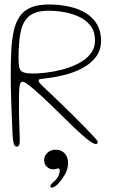

<svg xmlns="http://www.w3.org/2000/svg" viewBox="-20 -648 522 876"><path d="M56 21Q47 21 42.8 7Q38.5 -7 37 -38.5Q36.5 -52.5 35.5 -76.8Q34.5 -101 33.2 -130.8Q32 -160.5 31 -191.8Q30 -223 29.5 -252Q29 -281 29 -302.5Q29 -365 31.5 -416.2Q34 -467.5 42.8 -507Q51.5 -546.5 70 -573.2Q88.5 -600 120.5 -613.8Q152.5 -627.5 202 -627.5Q253 -627.5 296.5 -617.8Q340 -608 372.5 -587.8Q405 -567.5 423 -536.5Q441 -505.5 441 -463.5Q441 -418 416.2 -386.5Q391.5 -355 352.5 -335.2Q313.5 -315.5 269.8 -305Q226 -294.5 188 -290.5Q167.5 -288.5 161.8 -286.8Q156 -285 156 -281Q156 -278 157.5 -274.8Q159 -271.5 164 -266Q169 -260.5 179.2 -250.8Q189.5 -241 206.5 -225Q227 -205.5 255.2 -178.2Q283.5 -151 313.2 -121.8Q343 -92.5 368.5 -66.2Q394 -40 410 -22.2Q426 -4.5 426 -1Q426 2.5 425 4.8Q424 7 422.2 8Q420.5 9 417 9Q408.5 9 392 -2.5Q375.5 -14 353.2 -33.8Q331 -53.5 305.2 -78.5Q279.5 -103.5 252 -130.5Q206.5 -175.5 171.5 -207.8Q136.5 -240 114.2 -257.5Q92 -275 84 -275Q77.5 -275 73.8 -269.2Q70 -263.5 68.5 -248.8Q67 -234 66.8 -207.8Q66.5 -181.5 66.5 -140Q66.5 -130.5 67 -115.2Q67.5 -100 68 -82.8Q68.5 -65.5 69 -49.8Q69.5 -34 70 -23Q70.5 -12 70.5 -9.5Q70.5 5.5 67.5 13.2Q64.5 21 56 21ZM132.5 -312.5Q155 -312.5 190 -316.5Q225 -320.5 263.5 -330.5Q302 -340.5 336.2 -357.8Q370.5 -375 392 -401.2Q413.5 -427.5 413.5 -464Q413.5 -502 394.8 -528Q376 -554 344.8 -569.5Q313.5 -585 276 -592Q238.5 -599 201 -599Q163 -599 137 -588.5Q111 -578 95.5 -555.5Q80 -533 73 -496Q69.5 -476.5 67.8 -457.2Q66 -438 65.2 -420.5Q64.5 -403 64.5 -388.5Q64.5 -358.5 67.5 -342Q70.5 -325.5 84.8 -319Q99 -312.5 132.5 -312.5ZM210 202Q210 197 215.2 191Q220.5 185 227.5 179.5Q239 169.5 245.8 156Q252.5 142.5 252.5 132Q252.5 127.5 251.5 124Q250.5 120.5 246.5 120.5Q242.5 120.5 236.2 122.5Q230 124.5 222.5 124.5Q206 124.5 193.8 113Q181.5 101.5 181.5 83Q181.5 62.5 196.5 48.8Q211.5 35 233.5 35Q260 35 275.2 52Q290.5 69 290.5 94.5Q290.5 122.5 277.5 145.8Q264.5 169 249.5 186Q241.5 195 232.5 201.5Q223.5 208 216 208Q214 208 212 206.5Q210 205 210 202Z"/></svg>

Font: Gluten Thin
Style: Regular
Weight: 100
Designer: Tyler Finck
Foundry: Etcetera Type Company
Version: Version 1.300